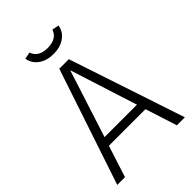

<svg xmlns="http://www.w3.org/2000/svg" viewBox="-252 -967 1068 1068"><g transform="rotate(-45 282.5 -433.0)"><path d="M425 -187H137L77 0H16L245 -685H320L548 0H485ZM409 -238 282 -636 154 -238ZM151 -858 191 -866Q210 -812 281 -812Q353 -812 372 -866L412 -858Q405 -815 369 -790Q333 -765 281 -765Q229 -765 193.5 -790Q158 -815 151 -858Z"/></g></svg>

Font: Fira Sans Light
Style: Regular
Weight: 300
Designer: bBox Type GmbH & Carrois Corporate GbR & Edenspiekermann AG
Foundry: bBox Type GmbH & Carrois Corporate GbR & Edenspiekermann AG
Version: Version 4.301